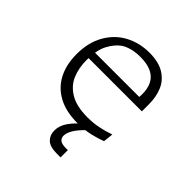

<svg xmlns="http://www.w3.org/2000/svg" viewBox="-189 -655 998 998"><g transform="rotate(45 310.0 -156.0)"><path d="M143 -254.5Q143 -195 162.8 -148.5Q182.5 -102 230 -74Q277.5 -46 357 -46Q400 -46 438.5 -54Q477 -62 511.5 -74.5L505.5 -19.5Q472 -6.5 430.8 2.8Q389.5 12 340.5 12Q257.5 12 200.2 -18.8Q143 -49.5 113.8 -105.8Q84.5 -162 84.5 -238.5Q84.5 -324.5 119.8 -386.2Q155 -448 214.8 -480Q274.5 -512 348 -512Q416 -512 457.8 -485.8Q499.5 -459.5 517.2 -416.8Q535 -374 535 -321.5V-268H136.5V-311.5H489L469 -282.5Q471 -294 472.2 -306Q473.5 -318 473.5 -332Q473.5 -375 458.2 -404Q443 -433 411.2 -448Q379.5 -463 330 -463Q294 -463 266 -455.2Q238 -447.5 220 -435Q189.5 -413.5 166.2 -370.2Q143 -327 143 -254.5ZM336.5 109Q336.5 127.5 349.2 137Q362 146.5 391 146.5H405.5V200H378.5Q326.5 200 305 178.5Q283.5 157 283.5 124Q283.5 89 305.8 56.2Q328 23.5 376.5 -18.5L405.5 0Q369 34 352.8 61Q336.5 88 336.5 109Z"/></g></svg>

Font: Monaspace Argon Var
Style: Regular
Weight: 400
Designer: Riley Cran and the Lettermatic Team
Version: Version 1.000 (Monaspace Argon Var)